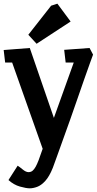

<svg xmlns="http://www.w3.org/2000/svg" viewBox="-20 -750 530 1044"><path d="M142 274Q122 274 88.5 264.5Q55 255 26 229L76 151Q86 157 103.5 171.5Q121 186 135 186Q148 186 157 178.5Q166 171 174 156.5Q182 142 190 121L212 59L46 -410H8L0 -478L142 -489L273 -109L381 -410H337L329 -479L467 -489L486 -453Q481 -440 468.5 -405Q456 -370 438.5 -320.5Q421 -271 401.5 -214Q382 -157 361.5 -99.5Q341 -42 322 10.5Q303 63 289 102.5Q275 142 267 163Q248 210 226 234Q204 258 182 266Q160 274 142 274ZM179 -512 134 -561 258 -719 292 -730 364 -633Z"/></svg>

Font: Kreon Light SemiBold
Style: Regular
Weight: 600
Version: Version 2.002